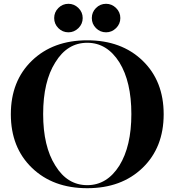

<svg xmlns="http://www.w3.org/2000/svg" viewBox="-20 -976 918 1010"><path d="M538 -806Q507 -806 485 -828Q463 -850 463 -881Q463 -912 485 -934Q507 -956 538 -956Q568 -956 590.5 -934Q613 -912 613 -881Q613 -850 590.5 -828Q568 -806 538 -806ZM340 -806Q309 -806 287 -828Q265 -850 265 -881Q265 -912 287 -934Q309 -956 340 -956Q370 -956 392.5 -934Q415 -912 415 -881Q415 -850 392.5 -828Q370 -806 340 -806ZM730 -93Q619 14 439 14Q259 14 148 -93Q37 -200 37 -375Q37 -550 148 -657Q259 -764 439 -764Q619 -764 730 -657Q841 -550 841 -375Q841 -200 730 -93ZM439 -2Q543 -2 608 -105Q671 -207 671 -376Q671 -546 608 -648Q543 -751 439 -751Q334 -751 271 -648Q207 -547 207 -376Q207 -206 271 -105Q334 -2 439 -2Z"/></svg>

Font: Gloock
Style: Regular
Weight: 400
Designer: Duarte Pinto
Foundry: Duarte Pinto
Version: Version 1.000